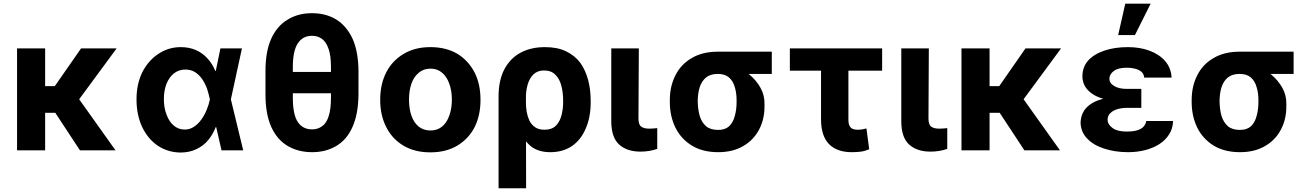

<svg xmlns="http://www.w3.org/2000/svg" viewBox="-20 -805 7009 1028"><path d="M221.7 -545.9Q221.7 -409.2 221.7 0Q184.6 0 71.3 0Q71.3 -136.7 71.3 -545.9Q109.4 -545.9 221.7 -545.9ZM604.5 -545.9Q541 -459 350.6 -201.2Q311.5 -201.2 195.3 -201.2Q191.4 -237.3 177.7 -343.8Q201.2 -343.8 273.4 -343.8Q308.6 -394.5 414.1 -545.9Q461.9 -545.9 604.5 -545.9ZM408.2 0Q372.1 -54.7 263.7 -219.7Q294.9 -238.3 388.7 -294.9Q441.4 -220.7 598.6 0Q551.8 0 408.2 0Z M946.3 11.7Q877.9 10.7 824.2 -25.4Q771.5 -61.5 741.2 -125Q710.9 -189.5 710.9 -272.5Q710.9 -355.5 742.2 -418.9Q774.4 -481.4 828.1 -516.6Q881.8 -552.7 948.2 -552.7Q992.2 -552.7 1028.3 -537.1Q1064.5 -521.5 1090.8 -492.2Q1117.2 -463.9 1132.8 -424.8Q1148.4 -424.8 1178.7 -424.8Q1187.5 -386.7 1215.8 -274.4Q1232.4 -206.1 1282.2 0Q1252.9 0 1166 0Q1150.4 -68.4 1103.5 -274.4Q1097.7 -300.8 1088.9 -329.1Q1079.1 -356.4 1063.5 -379.9Q1047.9 -403.3 1025.4 -418Q1002.9 -432.6 972.7 -432.6Q937.5 -432.6 911.1 -412.1Q885.7 -391.6 871.1 -355.5Q857.4 -320.3 857.4 -273.4Q857.4 -226.6 872.1 -190.4Q885.7 -153.3 910.2 -132.8Q935.5 -111.3 968.8 -111.3Q997.1 -111.3 1019.5 -127Q1042 -141.6 1058.6 -166Q1076.2 -190.4 1086.9 -217.8Q1098.6 -246.1 1103.5 -271.5Q1122.1 -362.3 1160.2 -545.9Q1189.5 -545.9 1275.4 -545.9Q1260.7 -476.6 1215.8 -271.5Q1206.1 -234.4 1178.7 -124Q1167 -124 1134.8 -124Q1120.1 -85.9 1094.7 -54.7Q1069.3 -24.4 1032.2 -6.8Q995.1 11.7 946.3 11.7Z M1835.9 -419.9Q1835.9 -391.6 1835.9 -305.7Q1745.1 -305.7 1473.6 -305.7Q1473.6 -335 1473.6 -419.9Q1564.5 -419.9 1835.9 -419.9ZM1899.4 -424.8Q1899.4 -393.6 1899.4 -299.8Q1898.4 -194.3 1867.2 -125Q1836.9 -56.6 1780.3 -23.4Q1724.6 9.8 1651.4 9.8Q1577.1 9.8 1520.5 -23.4Q1463.9 -56.6 1432.6 -125Q1401.4 -194.3 1401.4 -299.8Q1401.4 -341.8 1401.4 -424.8Q1401.4 -530.3 1432.6 -598.6Q1463.9 -667 1520.5 -700.2Q1576.2 -734.4 1650.4 -734.4Q1723.6 -734.4 1779.3 -701.2Q1835 -667 1867.2 -598.6Q1898.4 -530.3 1899.4 -424.8ZM1752 -281.2Q1752 -322.3 1752 -446.3Q1752 -506.8 1739.3 -543Q1726.6 -580.1 1704.1 -596.7Q1681.6 -613.3 1650.4 -613.3Q1600.6 -613.3 1574.2 -572.3Q1547.9 -532.2 1547.9 -446.3Q1547.9 -391.6 1547.9 -281.2Q1547.9 -192.4 1574.2 -152.3Q1600.6 -112.3 1651.4 -112.3Q1681.6 -112.3 1704.1 -128.9Q1727.5 -144.5 1739.3 -181.6Q1752 -218.8 1752 -281.2Z M2284.2 10.7Q2201.2 10.7 2141.6 -24.4Q2081.1 -59.6 2048.8 -123Q2015.6 -186.5 2015.6 -270.5Q2015.6 -355.5 2048.8 -418.9Q2081.1 -481.4 2141.6 -516.6Q2201.2 -552.7 2284.2 -552.7Q2367.2 -552.7 2427.7 -517.6Q2487.3 -481.4 2520.5 -418Q2552.7 -355.5 2552.7 -270.5Q2552.7 -186.5 2520.5 -123Q2487.3 -59.6 2426.8 -24.4Q2367.2 10.7 2284.2 10.7ZM2285.2 -106.4Q2322.3 -106.4 2347.7 -127.9Q2373 -149.4 2385.7 -186.5Q2399.4 -223.6 2399.4 -271.5Q2399.4 -319.3 2385.7 -356.4Q2373 -393.6 2347.7 -415Q2322.3 -437.5 2285.2 -437.5Q2247.1 -437.5 2221.7 -415Q2195.3 -393.6 2182.6 -356.4Q2169.9 -319.3 2169.9 -271.5Q2169.9 -223.6 2182.6 -186.5Q2195.3 -149.4 2220.7 -127.9Q2247.1 -106.4 2285.2 -106.4Z M2649.4 203.1Q2649.4 80.1 2649.4 -288.1Q2649.4 -374 2679.7 -432.6Q2710.9 -492.2 2766.6 -522.5Q2822.3 -552.7 2897.5 -552.7Q2964.8 -552.7 3010.7 -530.3Q3057.6 -507.8 3086.9 -468.8Q3115.2 -428.7 3128.9 -377Q3142.6 -325.2 3142.6 -266.6Q3142.6 -263.7 3142.6 -256.8Q3142.6 -176.8 3116.2 -117.2Q3090.8 -56.6 3043 -23.4Q2994.1 9.8 2926.8 9.8Q2863.3 9.8 2824.2 -20.5Q2785.2 -51.8 2762.7 -105.5Q2741.2 -160.2 2728.5 -232.4Q2751 -241.2 2795.9 -257.8Q2795.9 -233.4 2799.8 -207Q2804.7 -180.7 2814.5 -159.2Q2825.2 -137.7 2844.7 -124Q2864.3 -110.4 2895.5 -110.4Q2934.6 -110.4 2956.1 -131.8Q2977.5 -153.3 2986.3 -187.5Q2995.1 -221.7 2995.1 -256.8Q2995.1 -260.7 2995.1 -266.6Q2995.1 -310.5 2985.4 -346.7Q2975.6 -383.8 2953.1 -405.3Q2931.6 -427.7 2892.6 -427.7Q2857.4 -427.7 2835.9 -406.2Q2814.5 -385.7 2804.7 -350.6Q2794.9 -316.4 2795.9 -274.4Q2795.9 -115.2 2796.9 203.1Q2759.8 203.1 2649.4 203.1Z M3252.9 -545.9Q3290 -545.9 3400.4 -545.9Q3399.4 -452.1 3398.4 -170.9Q3398.4 -137.7 3413.1 -127Q3427.7 -116.2 3456.1 -116.2Q3469.7 -116.2 3480.5 -117.2Q3490.2 -118.2 3499 -119.1Q3499 -82 3499 -7.8Q3479.5 -1 3457 2.9Q3433.6 6.8 3409.2 6.8Q3337.9 6.8 3295.9 -30.3Q3253.9 -67.4 3252.9 -152.3Q3252.9 -283.2 3252.9 -545.9Z M3566.4 -258.8Q3566.4 -261.7 3566.4 -269.5Q3566.4 -343.8 3596.7 -402.3Q3626 -460.9 3683.6 -494.1Q3741.2 -528.3 3823.2 -528.3Q3835 -522.5 3845.7 -505.9Q3856.4 -489.3 3873 -472.7Q3890.6 -456.1 3920.9 -446.3Q3960 -433.6 3994.1 -404.3Q4029.3 -375 4051.8 -335Q4074.2 -294.9 4073.2 -249Q4073.2 -245.1 4073.2 -238.3Q4074.2 -168.9 4044.9 -112.3Q4015.6 -55.7 3960 -23.4Q3904.3 9.8 3825.2 9.8Q3742.2 9.8 3684.6 -25.4Q3627 -60.5 3596.7 -121.1Q3566.4 -182.6 3566.4 -258.8ZM3715.8 -269.5Q3715.8 -266.6 3715.8 -258.8Q3716.8 -217.8 3726.6 -183.6Q3737.3 -149.4 3760.7 -128.9Q3784.2 -109.4 3825.2 -109.4Q3862.3 -109.4 3883.8 -128.9Q3905.3 -149.4 3914.1 -183.6Q3923.8 -217.8 3923.8 -258.8Q3923.8 -262.7 3923.8 -269.5Q3923.8 -307.6 3914.1 -338.9Q3905.3 -371.1 3882.8 -390.6Q3861.3 -409.2 3823.2 -409.2Q3784.2 -409.2 3760.7 -390.6Q3737.3 -371.1 3726.6 -338.9Q3716.8 -307.6 3715.8 -269.5ZM4112.3 -528.3Q4112.3 -499 4112.3 -409.2Q4040 -409.2 3823.2 -409.2Q3823.2 -439.5 3823.2 -528.3Q3895.5 -528.3 4112.3 -528.3Z M4703.1 -545.9Q4703.1 -515.6 4703.1 -426.8Q4579.1 -426.8 4209 -426.8Q4209 -457 4209 -545.9Q4332 -545.9 4703.1 -545.9ZM4376 -545.9Q4412.1 -545.9 4522.5 -545.9Q4522.5 -450.2 4522.5 -165Q4522.5 -143.6 4528.3 -131.8Q4534.2 -120.1 4544.9 -115.2Q4555.7 -110.4 4569.3 -110.4Q4585.9 -110.4 4596.7 -112.3Q4607.4 -114.3 4619.1 -117.2Q4624 -80.1 4633.8 -5.9Q4611.3 3.9 4589.8 6.8Q4568.4 9.8 4540 9.8Q4461.9 9.8 4418.9 -33.2Q4376 -77.1 4376 -166Q4376 -293 4376 -545.9Z M4805.7 -545.9Q4842.8 -545.9 4953.1 -545.9Q4952.1 -452.1 4951.2 -170.9Q4951.2 -137.7 4965.8 -127Q4980.5 -116.2 5008.8 -116.2Q5022.5 -116.2 5033.2 -117.2Q5043 -118.2 5051.8 -119.1Q5051.8 -82 5051.8 -7.8Q5032.2 -1 5009.8 2.9Q4986.3 6.8 4961.9 6.8Q4890.6 6.8 4848.6 -30.3Q4806.6 -67.4 4805.7 -152.3Q4805.7 -283.2 4805.7 -545.9Z M5278.3 -545.9Q5278.3 -409.2 5278.3 0Q5241.2 0 5127.9 0Q5127.9 -136.7 5127.9 -545.9Q5166 -545.9 5278.3 -545.9ZM5661.1 -545.9Q5597.7 -459 5407.2 -201.2Q5368.2 -201.2 5252 -201.2Q5248 -237.3 5234.4 -343.8Q5257.8 -343.8 5330.1 -343.8Q5365.2 -394.5 5470.7 -545.9Q5518.6 -545.9 5661.1 -545.9ZM5464.8 0Q5428.7 -54.7 5320.3 -219.7Q5351.6 -238.3 5445.3 -294.9Q5498 -220.7 5655.3 0Q5608.4 0 5464.8 0Z M5980.5 -286.1Q6007.8 -286.1 6090.8 -286.1Q6090.8 -271.5 6090.8 -227.5Q6071.3 -227.5 6012.7 -227.5Q5986.3 -227.5 5962.9 -220.7Q5939.5 -213.9 5924.8 -199.2Q5910.2 -185.5 5910.2 -163.1Q5911.1 -137.7 5937.5 -119.1Q5962.9 -100.6 6012.7 -100.6Q6063.5 -100.6 6087.9 -115.2Q6113.3 -129.9 6117.2 -157.2Q6165 -157.2 6260.7 -157.2Q6259.8 -116.2 6239.3 -85Q6219.7 -53.7 6185.5 -32.2Q6152.3 -11.7 6110.4 -1Q6067.4 9.8 6020.5 9.8Q5949.2 9.8 5890.6 -9.8Q5833 -28.3 5799.8 -64.5Q5766.6 -99.6 5765.6 -148.4Q5766.6 -177.7 5778.3 -202.1Q5791 -227.5 5817.4 -246.1Q5842.8 -264.6 5883.8 -275.4Q5923.8 -286.1 5980.5 -286.1ZM6090.8 -264.6Q6063.5 -264.6 5980.5 -264.6Q5927.7 -264.6 5889.6 -275.4Q5850.6 -286.1 5825.2 -304.7Q5799.8 -323.2 5787.1 -346.7Q5775.4 -371.1 5775.4 -395.5Q5775.4 -446.3 5806.6 -481.4Q5837.9 -515.6 5893.6 -534.2Q5948.2 -552.7 6019.5 -552.7Q6084 -552.7 6135.7 -533.2Q6187.5 -513.7 6218.8 -477.5Q6250 -441.4 6252.9 -389.6Q6204.1 -389.6 6106.4 -389.6Q6103.5 -417 6078.1 -429.7Q6051.8 -442.4 6011.7 -442.4Q5966.8 -442.4 5943.4 -424.8Q5919.9 -407.2 5919.9 -383.8Q5919.9 -359.4 5945.3 -344.7Q5969.7 -329.1 6012.7 -329.1Q6039.1 -329.1 6090.8 -329.1Q6090.8 -313.5 6090.8 -264.6ZM5966.8 -617.2Q5976.6 -659.2 6004.9 -785.2Q6039.1 -785.2 6140.6 -785.2Q6119.1 -743.2 6056.6 -617.2Q6034.2 -617.2 5966.8 -617.2Z M6360.4 -258.8Q6360.4 -261.7 6360.4 -269.5Q6360.4 -343.8 6390.6 -402.3Q6419.9 -460.9 6477.5 -494.1Q6535.2 -528.3 6617.2 -528.3Q6628.9 -522.5 6639.6 -505.9Q6650.4 -489.3 6667 -472.7Q6684.6 -456.1 6714.8 -446.3Q6753.9 -433.6 6788.1 -404.3Q6823.2 -375 6845.7 -335Q6868.2 -294.9 6867.2 -249Q6867.2 -245.1 6867.2 -238.3Q6868.2 -168.9 6838.9 -112.3Q6809.6 -55.7 6753.9 -23.4Q6698.2 9.8 6619.1 9.8Q6536.1 9.8 6478.5 -25.4Q6420.9 -60.5 6390.6 -121.1Q6360.4 -182.6 6360.4 -258.8ZM6509.8 -269.5Q6509.8 -266.6 6509.8 -258.8Q6510.7 -217.8 6520.5 -183.6Q6531.2 -149.4 6554.7 -128.9Q6578.1 -109.4 6619.1 -109.4Q6656.2 -109.4 6677.7 -128.9Q6699.2 -149.4 6708 -183.6Q6717.8 -217.8 6717.8 -258.8Q6717.8 -262.7 6717.8 -269.5Q6717.8 -307.6 6708 -338.9Q6699.2 -371.1 6676.8 -390.6Q6655.3 -409.2 6617.2 -409.2Q6578.1 -409.2 6554.7 -390.6Q6531.2 -371.1 6520.5 -338.9Q6510.7 -307.6 6509.8 -269.5ZM6906.2 -528.3Q6906.2 -499 6906.2 -409.2Q6834 -409.2 6617.2 -409.2Q6617.2 -439.5 6617.2 -528.3Q6689.5 -528.3 6906.2 -528.3Z"/></svg>

Font: DeepSea
Style: Bold
Weight: 700
Designer: Stem
Version: Version 3.019;git-0a5106e0b